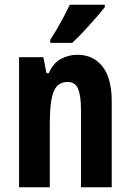

<svg xmlns="http://www.w3.org/2000/svg" viewBox="-20 -786 548 806"><path d="M305 -556Q372 -556 410.5 -506.5Q449 -457 449 -362V0H320V-325Q320 -383 308 -412.5Q296 -442 264 -442Q222 -442 205.5 -402Q189 -362 189 -264V0H60V-546H162L175 -479H185Q203 -521 235.5 -538.5Q268 -556 305 -556ZM420 -756Q406 -738 382.5 -711Q359 -684 332.5 -655.5Q306 -627 283 -606H191V-619Q217 -659 237 -696Q257 -733 273 -766H420Z"/></svg>

Font: Noto Sans Sinhala ExtraCondensed
Style: Bold
Weight: 700
Width: 2
Designer: Jelle Bosma - Monotype Design Team
Foundry: Monotype Imaging Inc.
Version: Version 2.006; ttfautohint (v1.8.4.7-5d5b)